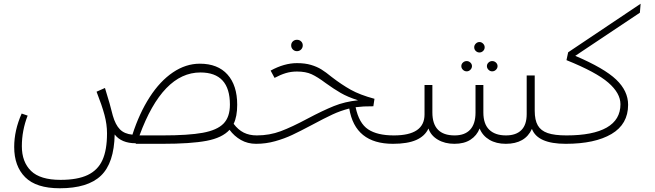

<svg xmlns="http://www.w3.org/2000/svg" viewBox="-20 -770 3506 1028"><path d="M1371 -23 1351 0Q1306 0 1270 -20.5Q1234 -41 1209 -75Q1170 -32 1086 -16Q1002 0 849 0H707V-3Q630 -3 594 -50Q591 103 520.5 170.5Q450 238 300 238Q174 238 115 179Q56 120 56 17Q56 -72 96 -162L128 -151Q97 -71 97 13Q97 97 146 145Q195 193 304 193Q395 193 449.5 167Q504 141 528.5 87Q553 33 553 -56Q553 -104 539.5 -154.5Q526 -205 497 -279L542 -299Q571 -206 584 -151Q598 -102 622 -77.5Q646 -53 689 -49Q726 -164 781.5 -250Q837 -336 906 -382.5Q975 -429 1050 -429Q1146 -429 1198 -371Q1250 -313 1250 -209Q1250 -146 1231 -107Q1255 -75 1285 -60Q1315 -45 1355 -45ZM1211 -210Q1211 -382 1053 -382Q851 -382 727 -45H849Q989 -45 1065.5 -59Q1142 -73 1176.5 -108Q1211 -143 1211 -210Z M2104 -23 2084 0Q1881 0 1850 -189Q1803 -177 1760 -157Q1717 -137 1650 -101Q1586 -67 1544.5 -47.5Q1503 -28 1453.5 -14Q1404 0 1351 0L1331 -23L1355 -45Q1423 -45 1483 -67.5Q1543 -90 1627 -135Q1708 -178 1767.5 -202Q1827 -226 1897 -233Q1841 -251 1804 -272.5Q1767 -294 1724 -325Q1680 -358 1648.5 -372.5Q1617 -387 1570 -387Q1538 -387 1510 -378.5Q1482 -370 1450 -353L1429 -392Q1502 -432 1570 -432Q1613 -432 1645 -422.5Q1677 -413 1700.5 -398.5Q1724 -384 1757 -357Q1809 -317 1858 -289.5Q1907 -262 1985 -241L1979 -201L1928 -200Q1900 -198 1884 -196Q1902 -110 1951 -77.5Q2000 -45 2088 -45ZM1539 -527Q1539 -540 1548 -548.5Q1557 -557 1570 -557Q1583 -557 1592 -548.5Q1601 -540 1601 -527Q1601 -514 1592 -505Q1583 -496 1570 -496Q1557 -496 1548 -505Q1539 -514 1539 -527Z M3029 -23 3009 0Q2858 0 2828 -80Q2792 0 2688 0Q2637 0 2600.5 -21.5Q2564 -43 2548 -82Q2533 -44 2499 -22Q2465 0 2413 0Q2362 0 2324.5 -22Q2287 -44 2274 -82Q2255 -41 2208.5 -20.5Q2162 0 2084 0L2064 -23L2089 -45Q2253 -45 2253 -157V-315H2295V-168Q2295 -45 2414 -45Q2469 -45 2497.5 -76Q2526 -107 2526 -167V-315H2568V-168Q2568 -106 2599.5 -75.5Q2631 -45 2689 -45Q2743 -45 2771.5 -73.5Q2800 -102 2800 -159V-366H2843V-177Q2843 -127 2859.5 -98.5Q2876 -70 2912.5 -57.5Q2949 -45 3013 -45ZM2519 -517Q2519 -528 2527.5 -536.5Q2536 -545 2547 -545Q2558 -545 2566.5 -536.5Q2575 -528 2575 -517Q2575 -505 2566.5 -497Q2558 -489 2547 -489Q2536 -489 2527.5 -497Q2519 -505 2519 -517ZM2450 -416Q2450 -427 2458.5 -435Q2467 -443 2479 -443Q2490 -443 2498.5 -435Q2507 -427 2507 -416Q2507 -405 2498.5 -396.5Q2490 -388 2479 -388Q2467 -388 2458.5 -396.5Q2450 -405 2450 -416ZM2587 -416Q2587 -427 2595.5 -435Q2604 -443 2615 -443Q2627 -443 2635.5 -435Q2644 -427 2644 -416Q2644 -405 2635.5 -396.5Q2627 -388 2615 -388Q2604 -388 2595.5 -396.5Q2587 -405 2587 -416Z M3406 -702 3060 -471Q3215 -405 3279 -344Q3343 -283 3343 -209Q3343 -105 3254 -52.5Q3165 0 3009 0L2989 -23L3013 -45Q3155 -45 3228.5 -87Q3302 -129 3302 -212Q3302 -271 3237 -327.5Q3172 -384 3013 -448L3022 -490L3410 -750Z"/></svg>

Font: FiraGO ExtraLight
Style: Regular
Weight: 200
Designer: bBox Type
Foundry: bBox Type GmbH
Version: Version 1.001